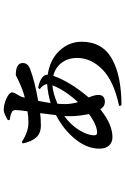

<svg xmlns="http://www.w3.org/2000/svg" viewBox="161 -793 678 1040"><g transform="rotate(-90 500.0 -273.0)"><path d="M456.1 -262.7Q456.1 -225.6 466.8 -189.5Q534.2 -263.7 557.6 -328.1Q515.6 -325.2 458 -300.8Q456.1 -275.4 456.1 -262.7ZM300.8 -85.9Q341.8 -85.9 402.3 -129.9Q390.6 -185.5 390.6 -236.3Q390.6 -253.9 391.6 -263.7Q344.7 -230.5 315.9 -184.1Q287.1 -137.7 287.1 -102.5Q287.1 -85.9 300.8 -85.9ZM537.1 -396.5 543.9 -405.3Q585.9 -398.4 607.4 -377Q616.2 -364.3 615.2 -353.5Q696.3 -341.8 745.1 -290Q793.9 -238.3 793.9 -169.9Q793.9 -58.6 702.6 -6.3Q611.3 45.9 449.2 45.9L446.3 33.2Q580.1 4.9 643.1 -56.6Q706.1 -118.2 706.1 -194.3Q706.1 -243.2 680.2 -277.8Q654.3 -312.5 609.4 -323.2Q576.2 -230.5 492.2 -131.8Q505.9 -98.6 505.9 -80.1Q505.9 -43.9 467.8 -43.9Q444.3 -43.9 427.7 -68.4Q346.7 -2.9 277.3 -2.9Q249 -2.9 231.9 -21Q214.8 -39.1 214.8 -73.2Q214.8 -140.6 266.1 -204.1Q317.4 -267.6 396.5 -308.6Q398.4 -330.1 407.2 -394.5Q377 -390.6 340.8 -390.6Q297.9 -390.6 275.4 -416Q252.9 -441.4 243.2 -488.3L251 -494.1Q305.7 -458 355.5 -458Q385.7 -458 417 -462.9Q423.8 -508.8 423.8 -527.3Q423.8 -535.2 421.4 -540Q418.9 -544.9 411.6 -548.3Q404.3 -551.8 400.4 -553.2Q396.5 -554.7 384.3 -557.1Q372.1 -559.6 370.1 -559.6L369.1 -569.3Q406.2 -591.8 423.8 -591.8Q455.1 -591.8 487.3 -576.7Q519.5 -561.5 519.5 -546.9Q519.5 -536.1 507.8 -518.1Q496.1 -500 493.2 -487.3L491.2 -477.5Q522.5 -485.4 552.2 -498Q582 -510.7 597.2 -518.6Q612.3 -526.4 614.3 -526.4Q678.7 -526.4 678.7 -488.3Q678.7 -462.9 649.4 -450.2Q582 -423.8 473.6 -405.3Q470.7 -391.6 466.8 -368.2Q462.9 -344.7 461.9 -337.9Q515.6 -353.5 564.5 -356.4Q562.5 -378.9 537.1 -396.5Z"/></g></svg>

Font: GenRyuMin TW TTF Bold
Style: Regular
Weight: 700
Version: Version 1.300